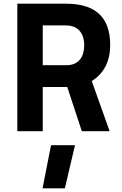

<svg xmlns="http://www.w3.org/2000/svg" viewBox="-20 -712 660 1042"><path d="M437 -466C437 -406 409 -358 340 -358H212V-574H338C404 -574 437 -531 437 -466ZM424 0H575L478 -272C540 -311 578 -374 578 -468C578 -623 493 -692 338 -692H74V0H212V-240H345ZM332 310 387 76H257L211 310Z"/></svg>

Font: RazerF5
Style: Bold
Weight: 700
Foundry: Razer Inc.
Version: Version 2